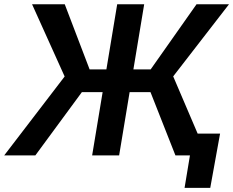

<svg xmlns="http://www.w3.org/2000/svg" viewBox="-43 -748 1122 924"><path d="M650.9 -727.5 530.3 0H400.4L521 -727.5ZM-22.9 0 268.1 -379.9 111.3 -727.5H268.6L388.2 -414.1H682.1L902.8 -727.5H1059.1L790.5 -380.4L953.1 0H801.3L681.2 -304.7H351.1L127 0ZM845.2 156.2 871.1 0H831.1L848.1 -105H1016.1L968.8 156.2Z"/></svg>

Font: Inter 18pt SemiBold
Style: Italic
Weight: 600
Italic angle: -9.3988°
Designer: Rasmus Andersson
Foundry: rsms
Version: Version 4.001;git-66647c0bb